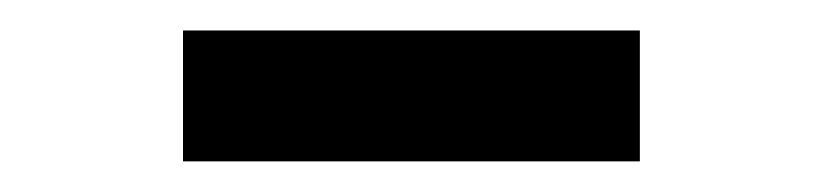

<svg xmlns="http://www.w3.org/2000/svg" viewBox="-20 -769 540 126"><path d="M100.1 -749H399.9V-663.1H100.1Z"/></svg>

Font: BIZ UDMincho
Style: Bold
Weight: 700
Monospace: yes
Designer: TypeBank Co., Ltd.
Foundry: Morisawa Inc.
Version: Version 1.06